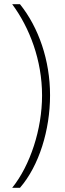

<svg xmlns="http://www.w3.org/2000/svg" viewBox="-20 -735 309 913"><path d="M218 -282C218 -448 164 -604 75 -715H38C121 -603 180 -448 180 -281C180 -121 124 51 38 158H75C166 53 218 -117 218 -282Z"/></svg>

Font: Noto Sans Armenian ExtraCondensed ExtraLight
Style: Regular
Weight: 200
Width: 2
Designer: Monotype Design Team
Foundry: Monotype Imaging Inc.
Version: Version 2.008